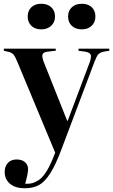

<svg xmlns="http://www.w3.org/2000/svg" viewBox="-23 -776 604 1026"><path d="M414.1 -619.1Q380.9 -619.1 360.8 -637.9Q340.8 -656.7 340.8 -688Q340.8 -718.3 360.8 -737.1Q380.9 -755.9 414.1 -755.9Q447.8 -755.9 467.3 -737.3Q486.8 -718.8 486.8 -688Q486.8 -657.2 466.8 -638.2Q446.8 -619.1 414.1 -619.1ZM196.8 -619.1Q164.6 -619.1 144.8 -637.9Q125 -656.7 125 -688Q125 -718.3 144.5 -737.1Q164.1 -755.9 196.8 -755.9Q231 -755.9 251 -737.3Q271 -718.8 271 -688Q271 -657.2 250.5 -638.2Q230 -619.1 196.8 -619.1ZM108.9 230Q59.1 230 30.5 206.1Q2 182.1 2 143.1Q2 113.8 18.8 95Q35.6 76.2 65.9 76.2Q93.8 76.2 110.4 90.3Q127 104.5 127 127.9Q127 149.4 111.8 206.1Q131.8 207 147.7 203.1Q163.6 199.2 182.9 187Q202.1 174.8 220.9 146.7Q239.7 118.7 257.8 75.2L272 40L70.8 -442.9Q58.1 -473.6 49.8 -483.6Q41.5 -493.7 25.9 -498L-2.9 -504.9L-2 -516.1H274.9V-504.9L231.9 -500Q210 -497.6 204.8 -486.6Q199.7 -475.6 210 -446.8L335.9 -130.9H338.9L457 -444.8Q466.8 -474.1 460.9 -485.1Q455.1 -496.1 431.2 -500L396 -504.9L397 -516.1H561V-504.9L532.2 -500Q512.2 -496.1 502.7 -486.1Q493.2 -476.1 481.9 -445.8L306.2 20Q274.4 105 245.6 150.1Q216.8 195.3 185.8 212.6Q154.8 230 108.9 230Z"/></svg>

Font: Display Semibold
Style: Regular
Weight: 600
Designer: Latin by Veronika Burian and Jose Scaglione. Greek by Irene Vlachou. Cyrillic by Vera Evstafieva.
Foundry: TypeTogether
Version: Version 3.002